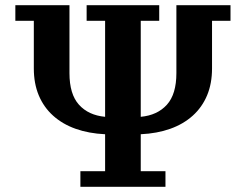

<svg xmlns="http://www.w3.org/2000/svg" viewBox="-20 -718 945 738"><path d="M289 -60H384V-202Q321 -205 270.5 -223Q220 -241 184 -273.5Q148 -306 129 -351.5Q110 -397 110 -455V-638H39V-698H247V-437Q247 -356 283.5 -315.5Q320 -275 384 -269V-638H313V-698H592V-638H521V-269Q585 -275 621.5 -315.5Q658 -356 658 -437V-698H866V-638H795V-455Q795 -397 776 -351.5Q757 -306 721 -273.5Q685 -241 634.5 -223Q584 -205 521 -202V-60H616V0H289Z"/></svg>

Font: IBM Plex Serif SmBld
Style: Regular
Weight: 600
Designer: Mike Abbink, Paul van der Laan, Pieter van Rosmalen
Foundry: Bold Monday
Version: Version 3.001